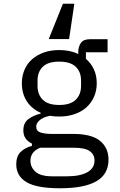

<svg xmlns="http://www.w3.org/2000/svg" viewBox="-20 -796 640 1028"><path d="M301 212Q176 212 121.5 179Q67 146 67 84Q67 42 89 19Q111 -4 151 -15V-27Q129 -38 117 -55Q105 -72 105 -98Q105 -138 131.5 -158Q158 -178 198 -188V-192Q150 -213 123.5 -254Q97 -295 97 -350Q97 -389 111 -422Q125 -455 151.5 -478.5Q178 -502 215 -515Q252 -528 297 -528Q355 -528 399 -507V-516Q399 -546 413 -566Q427 -586 461 -586H556V-516H440V-481Q468 -457 483 -424Q498 -391 498 -350Q498 -311 483.5 -278Q469 -245 443 -221.5Q417 -198 379.5 -185Q342 -172 297 -172Q284 -172 272 -173Q260 -174 248 -176Q236 -174 223 -169.5Q210 -165 199 -157.5Q188 -150 181 -140Q174 -130 174 -117Q174 -94 197 -86.5Q220 -79 257 -79H371Q471 -79 516 -41.5Q561 -4 561 59Q561 137 496 174.5Q431 212 301 212ZM374 -5H195Q143 16 143 65Q143 99 170 123.5Q197 148 260 148H338Q408 148 447 126.5Q486 105 486 63Q486 32 461 13.5Q436 -5 374 -5ZM414 -336V-365Q414 -411 385.5 -438.5Q357 -466 297 -466Q237 -466 209 -438.5Q181 -411 181 -365V-336Q181 -290 209 -262Q237 -234 297 -234Q357 -234 385.5 -262Q414 -290 414 -336ZM317 -776H378L350 -587H241Z"/></svg>

Font: IBM Plaex Mono
Style: Regular
Weight: 400
Designer: Mike Abbink, Paul van der Laan, Pieter van Rosmalen
Foundry: Bold Monday
Version: Version 2.003